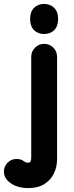

<svg xmlns="http://www.w3.org/2000/svg" viewBox="-70 -750 378 985"><path d="M74.5 215Q49.8 215 25.2 208.5Q0.8 202 -17.2 188.2Q-32.2 177.8 -41.2 162.9Q-50.2 148 -49.8 129.2Q-49.5 102.8 -30.4 83.9Q-11.2 65 16 65.5Q37.8 66.2 50 75.5Q62.2 84.8 74 84.8Q84.8 84.8 87.5 76.4Q90.2 68 90.2 58.2V-458.8Q90.2 -486.2 109.8 -505.6Q129.2 -525 156.5 -525Q184 -525 203.4 -505.6Q222.8 -486.2 222.8 -458.8V67Q222.8 106.2 206.4 140.2Q190 174.2 156.9 194.6Q123.8 215 74.5 215ZM155.8 -575.5Q124.5 -575.5 104.5 -595.6Q84.5 -615.8 84.5 -652.8Q84.5 -689.2 104.4 -709.5Q124.3 -729.8 155.6 -729.8Q188.2 -729.8 208.2 -709.5Q228.2 -689.2 228.2 -652.8Q228.2 -615.8 208.4 -595.6Q188.5 -575.5 155.8 -575.5Z"/></svg>

Font: National Park
Style: Regular
Weight: 400
Designer: Andrea Herstowski, Ben Hoepner
Version: Version 1.009